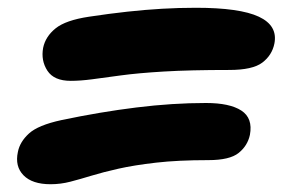

<svg xmlns="http://www.w3.org/2000/svg" viewBox="-20 -580 740 494"><path d="M110 -106Q63 -106 40.5 -129Q18 -152 26 -189Q31 -215 54.5 -236.5Q78 -258 138 -271Q238 -292 331 -303.5Q424 -315 510 -315Q571 -315 601 -295.5Q631 -276 623 -233Q617 -205 594 -186.5Q571 -168 516 -168Q438 -168 381.5 -161.5Q325 -155 285 -146Q245 -137 215.5 -128Q186 -119 161 -112.5Q136 -106 110 -106ZM162 -372Q119 -372 102 -398Q85 -424 91 -457Q97 -486 123 -507Q149 -528 209 -537Q262 -545 308 -550Q354 -555 397 -557.5Q440 -560 484 -560Q597 -560 646 -537Q695 -514 686 -468Q680 -438 655 -419Q630 -400 570 -400Q469 -400 402 -396Q335 -392 291 -386Q247 -380 217 -376Q187 -372 162 -372Z"/></svg>

Font: Shantell Sans Light ExtraBold
Style: Italic
Weight: 800
Italic angle: -11°
Version: Version 1.008;[ac192a2d6]